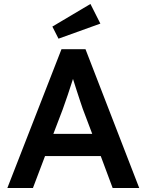

<svg xmlns="http://www.w3.org/2000/svg" viewBox="-20 -948 739 968"><path d="M17 0 290 -700H411L682 0H548L488 -161H207L146 0ZM296 -396 249 -273H445L397 -400Q393 -411 384.5 -437Q376 -463 366 -493.5Q356 -524 348 -550Q336 -512 321.5 -469Q307 -426 296 -396ZM275 -753 244 -814 436 -928 486 -829Z"/></svg>

Font: Readex Pro Medium
Style: Regular
Weight: 500
Designer: Bonnie Shaver-Troup, Thomas Jockin
Foundry: Lexend
Version: Version 1.204; ttfautohint (v1.8.4.7-5d5b)